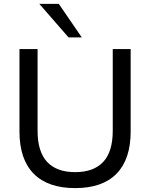

<svg xmlns="http://www.w3.org/2000/svg" viewBox="-20 -957 771 986"><path d="M366 9Q226 9 153 -65Q80 -139 80 -282V-705H173V-285Q173 -178 222 -125.5Q271 -73 366 -73Q461 -73 510 -125.5Q559 -178 559 -285V-705H651V-282Q651 -139 578.5 -65Q506 9 366 9ZM332 -765 182 -937H282L400 -765Z"/></svg>

Font: Nunito Sans 12pt ExtraLight Medium
Style: Regular
Weight: 500
Version: Version 3.101;gftools[0.9.27]